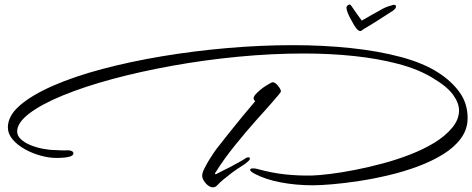

<svg xmlns="http://www.w3.org/2000/svg" viewBox="-20 -705 2039 829"><path d="M1331 95Q1258 95 1192 82.5Q1126 70 1079 45Q1060 35 1060 28Q1060 22 1073 22Q1077 22 1081 22.5Q1085 23 1089 24Q1154 42 1211.5 48Q1269 54 1326 53Q1357 52 1406 46Q1455 40 1513.5 28.5Q1572 17 1633.5 0.5Q1695 -16 1752.5 -38.5Q1810 -61 1856 -89Q1903 -118 1932.5 -153.5Q1962 -189 1962 -228Q1962 -260 1936.5 -295.5Q1911 -331 1849 -368Q1787 -406 1700 -429Q1613 -452 1509.5 -463Q1406 -474 1292 -474Q1153 -474 1007.5 -460Q862 -446 723.5 -421Q585 -396 464.5 -363.5Q344 -331 251.5 -293Q159 -255 107 -215.5Q55 -176 54 -138Q54 -119 70 -104Q86 -89 111.5 -78.5Q137 -68 166 -62.5Q195 -57 221 -57Q225 -57 240.5 -56Q256 -55 270 -56H274Q286 -56 294 -50Q297 -47 297 -43Q297 -35 285 -30Q273 -26 256.5 -24.5Q240 -23 224 -23Q192 -23 155.5 -33Q119 -43 87 -61Q55 -79 34.5 -103Q14 -127 14 -155Q14 -205 66 -250Q118 -295 209.5 -335Q301 -375 421.5 -407Q542 -439 679.5 -462Q817 -485 961.5 -497.5Q1106 -510 1244 -510Q1375 -510 1494 -497.5Q1613 -485 1710.5 -459Q1808 -433 1873 -391Q1929 -355 1964 -307Q1999 -259 1999 -195Q1999 -147 1970.5 -108Q1942 -69 1893.5 -39Q1845 -9 1784.5 13.5Q1724 36 1658.5 51.5Q1593 67 1530.5 76.5Q1468 86 1416 90.5Q1364 95 1331 95ZM892 103Q877 98 865 82.5Q853 67 853 54Q853 42 861.5 24.5Q870 7 881.5 -12Q893 -31 904 -47Q915 -63 921 -70Q942 -97 969.5 -131.5Q997 -166 1026.5 -202Q1056 -238 1082 -268Q1075 -274 1075 -281Q1075 -287 1081 -295Q1103 -319 1128 -334.5Q1153 -350 1157 -350Q1168 -350 1180.5 -334.5Q1193 -319 1193 -310Q1193 -308 1182.5 -295Q1172 -282 1155.5 -263.5Q1139 -245 1121.5 -225Q1104 -205 1089 -189Q1040 -134 993 -75.5Q946 -17 913 36Q908 42 908 46Q908 47 910 47Q914 47 921 43Q928 39 943 31.5Q958 24 976 15Q994 5 1012.5 -5Q1031 -15 1044 -24Q1050 -26 1052 -26Q1059 -26 1059 -20Q1059 -16 1054 -11Q1050 -7 1045 -3Q1040 1 1033 6Q1027 10 1020 14.5Q1013 19 1005 24Q997 29 980.5 41.5Q964 54 946.5 68.5Q929 83 917 96Q910 103 902.5 103.5Q895 104 892 103ZM1548 -578Q1541 -571 1535 -571Q1521 -571 1498 -616Q1491 -628 1485.5 -640Q1480 -652 1478 -660Q1476 -666 1476 -672V-674Q1479 -682 1485.5 -684.5Q1492 -687 1496 -681Q1505 -668 1520 -646.5Q1535 -625 1542 -616Q1547 -619 1554 -623Q1561 -627 1570 -632Q1578 -637 1588 -642.5Q1598 -648 1609 -654Q1637 -671 1655 -677Q1673 -683 1678 -684H1681Q1690 -684 1690 -677Q1690 -669 1677 -659Q1657 -646 1619.5 -622Q1582 -598 1548 -578Z"/></svg>

Font: WindSong Medium
Style: Regular
Weight: 500
Designer: Robert E. Leuschke
Foundry: Robert E. Leuschke
Version: Version 1.010; ttfautohint (v1.8.3)